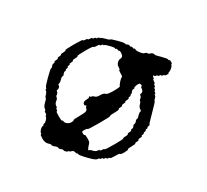

<svg xmlns="http://www.w3.org/2000/svg" viewBox="-132 -855 1132 1052"><g transform="rotate(-30 434.5 -329.0)"><path d="M354.5 -8.8Q354.5 -3.9 379.9 -3.9Q405.3 -3.9 405.3 -8.8Q405.3 -12.7 430.7 -12.7Q456.1 -12.7 456.1 -16.6Q456.1 -20.5 468.8 -20.5Q481.4 -20.5 481.4 -25.4Q481.4 -29.3 494.1 -29.3Q506.8 -29.3 506.8 -33.2Q506.8 -38.1 515.6 -38.1Q524.4 -38.1 524.4 -42Q524.4 -45.9 532.2 -45.9Q541 -45.9 541 -49.8Q541 -54.7 549.8 -54.7Q557.6 -54.7 557.6 -58.6Q557.6 -62.5 566.4 -62.5Q575.2 -62.5 575.2 -67.4Q575.2 -71.3 619.1 -115.2Q664.1 -160.2 664.1 -165Q664.1 -169.9 671.9 -175.8Q680.7 -183.6 680.7 -189.5Q680.7 -197.3 684.6 -197.3Q689.5 -197.3 689.5 -205.1Q689.5 -213.9 693.4 -213.9Q697.3 -213.9 697.3 -222.7Q697.3 -230.5 702.1 -230.5Q706.1 -230.5 706.1 -239.3Q706.1 -247.1 710 -247.1Q714.8 -247.1 714.8 -259.8Q714.8 -272.5 718.8 -272.5Q722.7 -272.5 722.7 -281.2Q722.7 -289.1 727.5 -289.1Q731.4 -289.1 731.4 -285.2Q731.4 -281.2 740.2 -281.2Q748 -281.2 748 -276.4Q748 -272.5 756.8 -272.5Q765.6 -272.5 765.6 -268.6Q765.6 -263.7 773.4 -263.7Q782.2 -263.7 782.2 -259.8Q782.2 -255.9 794.9 -255.9Q807.6 -255.9 807.6 -259.8Q807.6 -263.7 814.5 -263.7Q817.4 -263.7 831.1 -274.4Q841.8 -285.2 841.8 -289.1Q841.8 -293.9 845.7 -293.9Q849.6 -293.9 849.6 -305.7Q849.6 -318.4 845.7 -318.4Q841.8 -318.4 841.8 -325.2Q841.8 -331.1 816.4 -356.4Q791 -379.9 791 -385.7Q791 -390.6 785.2 -396.5Q777.3 -402.3 773.4 -402.3Q767.6 -402.3 760.7 -411.1Q755.9 -418.9 750 -418.9Q741.2 -418.9 728.5 -434.6Q714.8 -451.2 714.8 -459Q714.8 -469.7 710 -469.7Q706.1 -469.7 706.1 -477.5Q706.1 -486.3 702.1 -486.3Q697.3 -486.3 697.3 -494.1Q697.3 -502 689.5 -507.8Q680.7 -511.7 680.7 -518.6Q680.7 -524.4 653.3 -551.8Q626 -579.1 621.1 -579.1Q615.2 -579.1 600.6 -595.7Q584 -612.3 579.1 -612.3Q575.2 -612.3 575.2 -616.2Q575.2 -620.1 566.4 -620.1Q557.6 -620.1 557.6 -625Q557.6 -628.9 549.8 -628.9Q541 -628.9 541 -632.8Q541 -637.7 528.3 -637.7Q515.6 -637.7 515.6 -641.6Q515.6 -645.5 502.9 -645.5Q490.2 -645.5 490.2 -650.4Q490.2 -654.3 435.5 -654.3Q379.9 -654.3 379.9 -650.4Q379.9 -645.5 363.3 -645.5Q346.7 -645.5 346.7 -641.6Q346.7 -637.7 334 -637.7Q321.3 -637.7 321.3 -632.8Q321.3 -628.9 308.6 -628.9Q295.9 -628.9 295.9 -625Q295.9 -620.1 288.1 -620.1Q279.3 -620.1 274.4 -612.3Q267.6 -603.5 262.7 -603.5Q256.8 -603.5 221.7 -568.4Q185.5 -532.2 185.5 -526.4Q185.5 -519.5 180.7 -519.5Q176.8 -519.5 176.8 -513.7Q176.8 -503.9 161.1 -488.3Q155.3 -482.4 155.3 -477.5Q155.3 -471.7 138.7 -457Q122.1 -440.4 122.1 -429.7Q122.1 -418.9 117.2 -418.9Q113.3 -418.9 113.3 -406.2Q113.3 -394.5 109.4 -394.5Q104.5 -394.5 104.5 -387.7Q104.5 -380.9 94.7 -371.1Q84 -360.4 77.1 -360.4Q71.3 -360.4 71.3 -356.4Q71.3 -352.5 64.5 -352.5Q57.6 -352.5 47.9 -342.8Q37.1 -332 37.1 -325.2Q37.1 -318.4 33.2 -318.4Q28.3 -318.4 28.3 -293Q28.3 -268.6 41 -255.9Q53.7 -246.1 53.7 -239.3Q53.7 -232.4 66.4 -222.7Q79.1 -212.9 79.1 -205.1Q79.1 -199.2 87.9 -192.4Q96.7 -187.5 96.7 -180.7Q96.7 -175.8 103.5 -169.9Q109.4 -163.1 115.2 -163.1Q122.1 -163.1 122.1 -159.2Q122.1 -155.3 128.9 -155.3Q134.8 -155.3 141.6 -149.4Q147.5 -141.6 147.5 -136.7Q147.5 -129.9 151.4 -129.9Q155.3 -129.9 155.3 -123Q155.3 -114.3 194.3 -75.2Q222.7 -45.9 233.4 -45.9Q245.1 -45.9 245.1 -42Q245.1 -38.1 252.9 -38.1Q261.7 -38.1 261.7 -33.2Q261.7 -29.3 270.5 -29.3Q278.3 -29.3 278.3 -25.4Q278.3 -20.5 287.1 -20.5Q295.9 -20.5 295.9 -16.6Q295.9 -12.7 325.2 -12.7Q354.5 -12.7 354.5 -8.8ZM353.5 -69.3Q293.9 -69.3 293.9 -73.2Q293.9 -77.1 281.2 -77.1Q268.6 -77.1 268.6 -82Q268.6 -85.9 257.8 -85.9Q247.1 -85.9 234.4 -98.6Q224.6 -111.3 215.8 -111.3Q210.9 -113.3 226.6 -131.8Q238.3 -143.6 241.2 -149.4Q243.2 -159.2 243.2 -171.9Q243.2 -195.3 239.3 -195.3Q234.4 -195.3 234.4 -208Q234.4 -216.8 237.3 -218.8Q238.3 -219.7 252 -219.7Q268.6 -219.7 268.6 -215.8Q268.6 -211.9 340.8 -211.9Q412.1 -211.9 412.1 -215.8Q412.1 -219.7 442.4 -219.7Q471.7 -219.7 471.7 -224.6Q471.7 -228.5 484.4 -228.5Q497.1 -228.5 497.1 -232.4Q497.1 -237.3 509.8 -237.3Q522.5 -237.3 522.5 -241.2Q522.5 -245.1 535.2 -245.1Q547.9 -245.1 547.9 -249Q547.9 -253.9 556.6 -253.9Q565.4 -253.9 565.4 -257.8Q565.4 -261.7 570.3 -261.7Q574.2 -261.7 582 -270.5Q585.9 -279.3 595.7 -279.3Q603.5 -279.3 603.5 -282.2Q603.5 -286.1 618.2 -289.1Q630.9 -291 638.7 -289.1Q641.6 -288.1 643.6 -283.2Q645.5 -275.4 645.5 -274.4Q644.5 -270.5 641.6 -270.5Q636.7 -270.5 636.7 -259.8Q636.7 -252 631.8 -244.1Q626 -237.3 618.2 -237.3Q611.3 -237.3 611.3 -229.5Q611.3 -223.6 603.5 -215.8Q594.7 -210.9 594.7 -204.1Q594.7 -199.2 584 -188.5Q573.2 -177.7 573.2 -165Q573.2 -153.3 566.4 -153.3Q560.5 -153.3 547.9 -140.6Q538.1 -127.9 530.3 -127.9Q523.4 -127.9 518.6 -119.1Q510.7 -111.3 505.9 -111.3Q498 -111.3 493.2 -102.5Q487.3 -94.7 479.5 -94.7Q471.7 -94.7 471.7 -89.8Q471.7 -85.9 459 -85.9Q446.3 -85.9 446.3 -82Q446.3 -77.1 429.7 -77.1Q412.1 -77.1 412.1 -73.2Q412.1 -69.3 353.5 -69.3ZM210 -292Q197.3 -292 186.5 -300.8Q175.8 -308.6 175.8 -318.4Q175.8 -325.2 170.9 -325.2Q167 -325.2 167 -354.5Q167 -383.8 170.9 -383.8Q175.8 -383.8 175.8 -391.6Q175.8 -400.4 179.7 -400.4Q183.6 -400.4 183.6 -411.1Q183.6 -423.8 196.3 -433.6Q209 -443.4 209 -451.2Q209 -459 217.8 -462.9Q226.6 -470.7 226.6 -476.6Q226.6 -484.4 233.4 -484.4Q239.3 -484.4 246.1 -490.2Q252 -496.1 252 -502.9Q252 -509.8 258.8 -509.8Q264.6 -509.8 277.3 -522.5Q287.1 -534.2 294.9 -534.2Q302.7 -534.2 306.6 -543Q314.5 -551.8 320.3 -551.8Q328.1 -551.8 328.1 -555.7Q328.1 -559.6 335.9 -559.6Q344.7 -559.6 344.7 -564.5Q344.7 -568.4 353.5 -568.4Q361.3 -568.4 361.3 -572.3Q361.3 -576.2 374 -576.2Q386.7 -576.2 386.7 -581.1Q386.7 -585 404.3 -585Q420.9 -585 420.9 -588.9Q420.9 -593.8 471.7 -593.8Q522.5 -593.8 522.5 -588.9Q522.5 -585 540 -585Q556.6 -585 556.6 -581.1Q556.6 -576.2 565.4 -576.2Q573.2 -576.2 573.2 -572.3Q573.2 -568.4 578.1 -568.4Q582 -568.4 601.6 -548.8Q620.1 -530.3 620.1 -524.4Q620.1 -517.6 624 -517.6Q628.9 -517.6 628.9 -509.8Q628.9 -501 632.8 -501Q634.8 -501 636.7 -493.2Q637.7 -491.2 635.7 -476.6Q633.8 -467.8 630.9 -464.8Q625 -459 616.2 -459Q606.4 -459 595.7 -448.2Q585.9 -438.5 585.9 -423.8Q585.9 -409.2 582 -409.2Q578.1 -409.2 578.1 -387.7Q578.1 -367.2 573.2 -367.2Q568.4 -367.2 554.7 -352.5Q540 -335.9 540 -331.1Q540 -325.2 498 -325.2Q457 -325.2 451.2 -333Q445.3 -341.8 420.9 -341.8Q397.5 -341.8 391.6 -350.6Q383.8 -358.4 377.9 -358.4Q373 -358.4 368.2 -363.3Q365.2 -371.1 363.3 -363.3Q361.3 -358.4 346.7 -358.4Q319.3 -358.4 319.3 -339.8Q319.3 -334 325.2 -332Q330.1 -330.1 325.2 -327.1Q319.3 -322.3 319.3 -318.4Q319.3 -308.6 308.6 -303.7Q300.8 -299.8 266.6 -299.8Q226.6 -299.8 226.6 -295.9Q226.6 -292 210 -292Z"/></g></svg>

Font: My Font
Style: x-wing-ships
Weight: 500
Version: Version 0.001